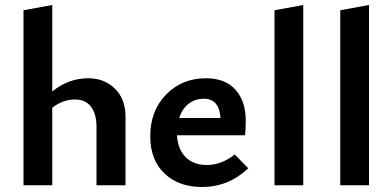

<svg xmlns="http://www.w3.org/2000/svg" viewBox="-20 -741 1570 768"><path d="M333 -428Q397 -428 439.5 -386.5Q482 -345 482 -275V0H366V-233Q366 -285 344 -314Q322 -343 281 -343Q231 -343 189 -310V0H74V-700L189 -721V-375Q254 -428 333 -428Z M919 -123 973 -68Q894 7 788 7Q695 7 638 -47Q581 -101 581 -196Q581 -298 644.5 -363Q708 -428 804 -428Q881 -428 922 -382Q963 -336 963 -258Q963 -220 960 -200H688Q691 -144 722.5 -112.5Q754 -81 808 -81Q865 -81 919 -123ZM796 -346Q760 -346 734 -325.5Q708 -305 697 -269H862Q857 -346 796 -346Z M1078 0V-700L1193 -721V0Z M1341 0V-700L1456 -721V0Z"/></svg>

Font: EauTest
Style: Bold
Weight: 700
Designer: Christian Thalmann (Catharsis Fonts)
Version: Version 0.001;PS 000.001;hotconv 1.0.88;makeotf.lib2.5.64775